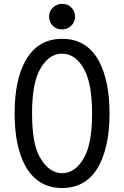

<svg xmlns="http://www.w3.org/2000/svg" viewBox="-20 -938 626 968"><path d="M293 -918.5Q321.8 -918.5 338.9 -900.9Q358.4 -880.9 358.4 -854Q358.4 -827.1 338.9 -808.1Q319.8 -789.6 293 -789.6Q265.1 -789.6 247.1 -807.1Q227.5 -826.2 227.5 -854Q227.5 -881.8 247.1 -900.1Q266.6 -918.5 293 -918.5ZM293 -64.9Q362.3 -64.9 406.2 -147.5Q444.3 -218.8 444.3 -366.2Q444.3 -511.7 406.2 -585Q362.3 -667.5 293 -667.5Q224.1 -667.5 179.7 -585Q141.6 -514.2 141.6 -366.2Q141.6 -215.3 179.7 -147.5Q226.1 -64.9 293 -64.9ZM293 9.8Q167 9.8 105.5 -106Q53.7 -203.6 53.7 -366.2Q53.7 -528.8 105.5 -626.5Q167 -742.2 293 -742.2Q419.9 -742.2 480.5 -626.5Q532.2 -527.3 532.2 -366.2Q532.2 -205.1 480.5 -106Q419.9 9.8 293 9.8Z"/></svg>

Font: Consola Mono
Style: Book
Weight: 400
Monospace: yes
Version: Version 2.001